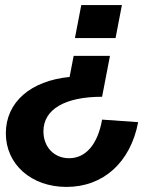

<svg xmlns="http://www.w3.org/2000/svg" viewBox="-20 -546 636 756"><path d="M382 -165 413 -326H270L254 -243C101 -228 3 -144 3 -21C3 101 103 190 242 190C387 190 494 93 524 -65L382 -75C365 22 318 77 252 77C193 77 151 33 151 -29C151 -115 235 -165 382 -165ZM460 -526H300L275 -396H435Z"/></svg>

Font: Uncut Sans
Style: Bold Italic
Weight: 700
Italic angle: -11°
Designer: Kasper Nordkvist
Foundry: UNCUT.wtf
Version: Version 1.304;Glyphs 3.2 (3246)